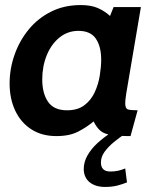

<svg xmlns="http://www.w3.org/2000/svg" viewBox="-20 -528 624 759"><path d="M203 10Q145 10 103.5 -17Q62 -44 40 -91Q18 -138 18 -198Q18 -256 37.5 -311.5Q57 -367 93.5 -411.5Q130 -456 182 -482Q234 -508 299 -508Q339 -508 366 -496.5Q393 -485 415 -465L429 -500H537L479 -158Q477 -145 476 -135.5Q475 -126 475 -120Q475 -99 485.5 -95.5Q496 -92 524 -92L496 10Q445 10 418 5.5Q391 1 376.5 -11.5Q362 -24 350 -48Q324 -26 289.5 -8Q255 10 203 10ZM245 -92Q287 -92 313.5 -112Q340 -132 354.5 -163.5Q369 -195 374.5 -229.5Q380 -264 380 -292Q380 -344 359 -375Q338 -406 290 -406Q248 -406 215.5 -380Q183 -354 165 -310Q147 -266 147 -214Q147 -159 170 -125.5Q193 -92 245 -92ZM414 0H476Q453 15 430.5 33.5Q408 52 393.5 72Q379 92 379 114Q379 150 416 150Q433 150 446.5 147Q460 144 475 138L482 193Q465 200 444 205.5Q423 211 395 211Q358 211 335 193Q312 175 311 141Q311 112 326 86Q341 60 365 38Q389 16 414 0Z"/></svg>

Font: Cabin VF Beta
Style: Italic
Weight: 400
Italic angle: -7°
Designer: Pablo Impallari
Foundry: Pablo Impallari. http://www.impallari.com Igino Marini. http://www.ikern.com
Version: Version 2.300